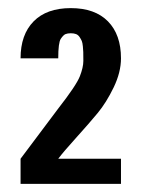

<svg xmlns="http://www.w3.org/2000/svg" viewBox="-20 -739 352 478"><path d="M31.2 -281.2V-343.8L125 -468.8Q169.9 -526.4 178.7 -548.8Q187.5 -571.3 187.5 -587.4Q187.5 -604 187.3 -609.4Q187 -614.7 186.3 -623.5Q185.5 -632.3 183.6 -637Q181.6 -641.6 178.2 -646.7Q174.8 -651.9 169.4 -654.1Q164.1 -656.2 156.2 -656.2Q148.4 -656.2 143.1 -654.1Q137.7 -651.9 131.3 -642.3Q125 -632.8 125 -593.8H31.2Q31.2 -652.8 63.7 -685.8Q96.2 -718.8 156.2 -718.8Q216.3 -718.8 248.8 -685.8Q281.2 -652.8 281.2 -593.8Q281.2 -559.1 262.9 -521.2Q244.6 -483.4 223.1 -457.5Q201.7 -431.6 169.7 -396.2Q137.7 -360.8 125 -343.8H281.2V-281.2Z"/></svg>

Font: Oswald-Regular
Style: Regular
Weight: 400
Designer: vernon adams
Foundry: vernon adams
Version: Version 2.002; ttfautohint (v0.92.18-e454-dirty) -l 8 -r 50 